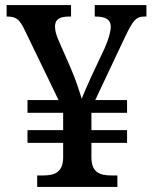

<svg xmlns="http://www.w3.org/2000/svg" viewBox="-20 -734 601 754"><path d="M126 0H441V-45H418C373 -45 339 -56 339 -116V-173H479V-223H339V-291H479V-341H354L472 -591C502 -653 514 -669 546 -669H555V-714H352V-669H355C397 -669 415 -656 415 -629C415 -612 407 -581 392 -547L337 -430C325 -402 306 -361 301 -346C293 -372 276 -426 257 -468L212 -571C201 -594 196 -614 196 -630C196 -657 213 -669 252 -669H259V-714H6V-669H9C46 -669 58 -655 77 -616L210 -341H88V-291H228V-223H88V-173H228V-112C226 -56 193 -45 149 -45H126Z"/></svg>

Font: Noto Serif Devanagari Medium
Style: Regular
Weight: 500
Designer: Universal Thirst, Indian Type Foundry and the Monotype Design Team
Foundry: Monotype Imaging Inc.
Version: Version 2.004